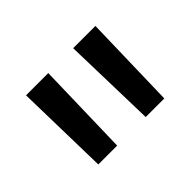

<svg xmlns="http://www.w3.org/2000/svg" viewBox="-71 -917 576 576"><g transform="rotate(-45 217.0 -629.0)"><path d="M164.4 -778.9 156.7 -478.9H76.7L70 -778.9ZM364.4 -778.9 356.7 -478.9H277.8L270 -778.9Z"/></g></svg>

Font: Paperlogy 5 Medium
Style: Regular
Weight: 500
Designer: redesigned by Lee Juim, glyphs from Gmarket Sans & Montserrat
Foundry: PT&
Version: Version 1.001